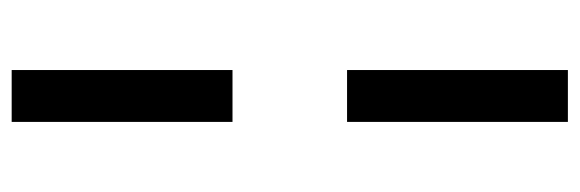

<svg xmlns="http://www.w3.org/2000/svg" viewBox="-352 -438 993 329"><g transform="rotate(-90 144.5 -273.5)"><path d="M189 203.1V-175.3H100.1V203.1ZM189 -750H100.1V-371.6H189Z"/></g></svg>

Font: Roboto Flex
Style: Regular
Weight: 400
Designer: Berlow after Robertson
Foundry: Google
Version: Version 3.200;gftools[0.9.32]